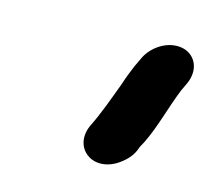

<svg xmlns="http://www.w3.org/2000/svg" viewBox="-57 -775 469 430"><g transform="rotate(15 177.5 -560.5)"><path d="M243 -422C259 -432 273 -445 280 -462C283 -471 285 -474 290 -483C310 -523 322 -573 340 -617L349 -636C365 -673 347 -703 318 -709C283 -716 247 -691 234 -661L225 -642C219 -628 213 -613 208 -597C193 -557 180 -520 163 -486C140 -433 190 -391 243 -422Z"/></g></svg>

Font: Electronic
Style: ThkIt
Weight: 900
Version: Version 1.011